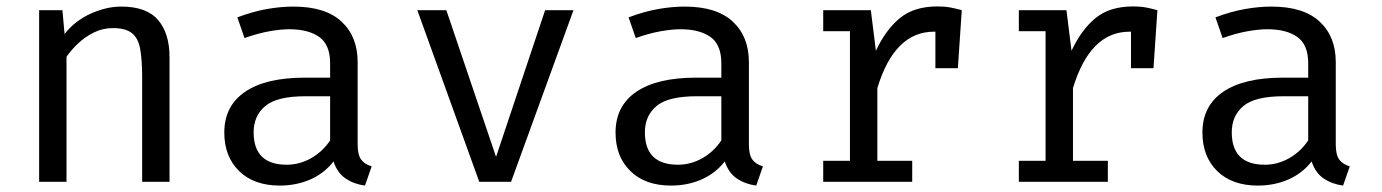

<svg xmlns="http://www.w3.org/2000/svg" viewBox="-20 -572 4348 604"><path d="M103.1 0V-540H176.4L183.1 -465.1Q215.9 -506.7 265.1 -529Q314.4 -551.3 361.5 -551.3Q441 -551.3 477.2 -509.2Q513.3 -467.2 513.3 -392.3V0H427.2V-328.7Q427.2 -384.1 421 -417.9Q414.9 -451.8 395.1 -467.7Q375.4 -483.6 334.9 -483.6Q303.1 -483.6 275.1 -469.7Q247.2 -455.9 225.4 -435.1Q203.6 -414.4 189.2 -393.3V0Z M1105.1 -117.9Q1105.1 -85.1 1115.9 -70.3Q1126.7 -55.4 1149.2 -48.7L1128.2 11.8Q1093.3 7.2 1067.2 -10.5Q1041 -28.2 1029.2 -64.1Q1000 -26.7 956.2 -7.4Q912.3 11.8 860 11.8Q779 11.8 732.3 -33.8Q685.6 -79.5 685.6 -154.9Q685.6 -238.5 750.8 -283.1Q815.9 -327.7 939 -327.7H1018.5V-372.8Q1018.5 -431.3 984.4 -455.6Q950.3 -480 889.7 -480Q863.1 -480 827.2 -473.6Q791.3 -467.2 749.2 -452.3L726.7 -517.4Q775.9 -535.9 819.7 -543.6Q863.6 -551.3 903.1 -551.3Q1003.6 -551.3 1054.4 -504.1Q1105.1 -456.9 1105.1 -376.9ZM882.1 -53.8Q922.1 -53.8 958.2 -74.1Q994.4 -94.4 1018.5 -130.3V-269.2H940.5Q851.3 -269.2 814.6 -238.5Q777.9 -207.7 777.9 -155.9Q777.9 -53.8 882.1 -53.8Z M1784.1 -540 1587.7 0H1487.7L1292.8 -540H1384.1L1540.5 -78.5L1694.9 -540Z M2335.9 -117.9Q2335.9 -85.1 2346.7 -70.3Q2357.4 -55.4 2380 -48.7L2359 11.8Q2324.1 7.2 2297.9 -10.5Q2271.8 -28.2 2260 -64.1Q2230.8 -26.7 2186.9 -7.4Q2143.1 11.8 2090.8 11.8Q2009.7 11.8 1963.1 -33.8Q1916.4 -79.5 1916.4 -154.9Q1916.4 -238.5 1981.5 -283.1Q2046.7 -327.7 2169.7 -327.7H2249.2V-372.8Q2249.2 -431.3 2215.1 -455.6Q2181 -480 2120.5 -480Q2093.8 -480 2057.9 -473.6Q2022.1 -467.2 1980 -452.3L1957.4 -517.4Q2006.7 -535.9 2050.5 -543.6Q2094.4 -551.3 2133.8 -551.3Q2234.4 -551.3 2285.1 -504.1Q2335.9 -456.9 2335.9 -376.9ZM2112.8 -53.8Q2152.8 -53.8 2189 -74.1Q2225.1 -94.4 2249.2 -130.3V-269.2H2171.3Q2082.1 -269.2 2045.4 -238.5Q2008.7 -207.7 2008.7 -155.9Q2008.7 -53.8 2112.8 -53.8Z M2569.7 0V-66.2H2653.8V-473.8H2569.7V-540H2719.5L2735.4 -412.3Q2766.7 -479 2811.3 -515.4Q2855.9 -551.8 2929.2 -551.8Q2951.8 -551.8 2969.5 -548.5Q2987.2 -545.1 3005.6 -540L2993.3 -357.4H2922.6V-472.3Q2920.5 -472.3 2917.9 -472.3Q2793.8 -472.3 2740 -294.9V-66.2H2849.7V0Z M3185.1 0V-66.2H3269.2V-473.8H3185.1V-540H3334.9L3350.8 -412.3Q3382.1 -479 3426.7 -515.4Q3471.3 -551.8 3544.6 -551.8Q3567.2 -551.8 3584.9 -548.5Q3602.6 -545.1 3621 -540L3608.7 -357.4H3537.9V-472.3Q3535.9 -472.3 3533.3 -472.3Q3409.2 -472.3 3355.4 -294.9V-66.2H3465.1V0Z M4182.1 -117.9Q4182.1 -85.1 4192.8 -70.3Q4203.6 -55.4 4226.2 -48.7L4205.1 11.8Q4170.3 7.2 4144.1 -10.5Q4117.9 -28.2 4106.2 -64.1Q4076.9 -26.7 4033.1 -7.4Q3989.2 11.8 3936.9 11.8Q3855.9 11.8 3809.2 -33.8Q3762.6 -79.5 3762.6 -154.9Q3762.6 -238.5 3827.7 -283.1Q3892.8 -327.7 4015.9 -327.7H4095.4V-372.8Q4095.4 -431.3 4061.3 -455.6Q4027.2 -480 3966.7 -480Q3940 -480 3904.1 -473.6Q3868.2 -467.2 3826.2 -452.3L3803.6 -517.4Q3852.8 -535.9 3896.7 -543.6Q3940.5 -551.3 3980 -551.3Q4080.5 -551.3 4131.3 -504.1Q4182.1 -456.9 4182.1 -376.9ZM3959 -53.8Q3999 -53.8 4035.1 -74.1Q4071.3 -94.4 4095.4 -130.3V-269.2H4017.4Q3928.2 -269.2 3891.5 -238.5Q3854.9 -207.7 3854.9 -155.9Q3854.9 -53.8 3959 -53.8Z"/></svg>

Font: FiraCode Nerd Font Mono
Style: Regular
Weight: 400
Monospace: yes
Designer: Carrois Corporate, Edenspiekermann AG, Nikita Prokopov
Foundry: Carrois Corporate, Edenspiekermann AG, Nikita Prokopov
Version: Version 6.002;Nerd Fonts 3.4.0